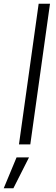

<svg xmlns="http://www.w3.org/2000/svg" viewBox="-56 -777 303 1033"><path d="M46 0 152 -757H213L107 0ZM-36 236 33 70H100L16 236Z"/></svg>

Font: Plus Jakarta Sans Light
Style: Italic
Weight: 300
Italic angle: -8°
Designer: Gumpita Rahayu
Foundry: Tokotype
Version: Version 2.071; ttfautohint (v1.8.4.7-5d5b);gftools[0.9.29]